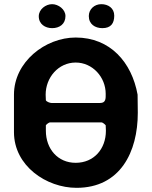

<svg xmlns="http://www.w3.org/2000/svg" viewBox="-20 -894 727 921"><path d="M343 -714C197 -714 47 -597 47 -440V-260C47 -98 203 7 347 7C557 7 641 -165 641 -353C641 -366 640 -427 640 -440C612 -595 509 -714 343 -714ZM200 -267V-293C203 -298 215 -307 220 -307H467C472 -307 483 -298 487 -293C487 -289 488 -271 488 -267C488 -179 430 -113 343 -113C257 -113 200 -180 200 -267ZM200 -413C200 -417 199 -436 199 -440C199 -522 260 -594 343 -594C424 -594 487 -524 487 -444C487 -423 489 -400 460 -400H227C221 -400 204 -405 200 -413ZM166 -816C166 -778 197 -759 230 -759C265 -759 294 -778 294 -817C294 -849 260 -874 230 -874C199 -874 166 -849 166 -816ZM406 -817C406 -778 436 -759 471 -759C512 -759 528 -782 528 -819C528 -855 499 -874 466 -874C432 -874 406 -849 406 -817Z"/></svg>

Font: Asimov Print
Style: C
Weight: 500
Designer: Google
Version: Version 2.000980: 2014